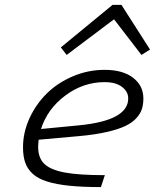

<svg xmlns="http://www.w3.org/2000/svg" viewBox="-20 -761 654 786"><path d="M229 -566.9 440.9 -741.2H477.1L594.2 -558.1L559.1 -536.1L446.8 -682.1L252.9 -536.1ZM409.2 -43.9 393.1 4.9Q316.9 4.9 263.2 -0.7Q209.5 -6.3 172.4 -18.1Q135.3 -29.8 113.8 -49.6Q92.3 -69.3 83.3 -95.2Q74.2 -121.1 74.2 -158.2Q74.2 -218.3 100.3 -275.9Q126.5 -333.5 170.7 -377.4Q214.8 -421.4 277.3 -448.2Q339.8 -475.1 408.2 -475.1Q482.9 -475.1 524.9 -442.6Q566.9 -410.2 566.9 -357.9Q566.9 -333.5 560.8 -314.5Q554.7 -295.4 537.8 -276.9Q521 -258.3 492.4 -244.9Q463.9 -231.4 417.2 -220.7Q370.6 -210 307.1 -204.1L138.2 -189Q136.2 -169.4 136.2 -159.2Q136.2 -114.3 161.9 -89.8Q187.5 -65.4 245.6 -54.7Q303.7 -43.9 409.2 -43.9ZM408.2 -424.8Q320.8 -424.8 247.3 -369.9Q173.8 -314.9 147.9 -232.9L304.2 -248Q504.9 -267.6 504.9 -357.9Q504.9 -386.2 479.2 -405.5Q453.6 -424.8 408.2 -424.8Z"/></svg>

Font: IntelOne Mono Light
Style: Italic
Weight: 300
Italic angle: -16°
Designer: Fred Shallcrass
Foundry: Frere-Jones Type LLC
Version: Version 1.200;hotconv 1.1.0;makeotfexe 2.6.0;FJTRelease1.2